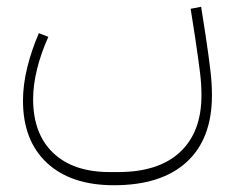

<svg xmlns="http://www.w3.org/2000/svg" viewBox="-20 -388 694 568"><path d="M317 160Q190 160 119 94Q48 28 48 -90Q48 -137 60.5 -188Q73 -239 95 -290L123 -279Q101 -230 89.5 -183Q78 -136 78 -95Q78 8 137.5 64.5Q197 121 304 121H330Q449 121 512.5 62Q576 3 576 -106Q576 -122 575 -138.5Q574 -155 571.5 -175Q569 -195 565.5 -220.5Q562 -246 557 -279L544 -362L575 -368L588 -285Q593 -252 596.5 -226Q600 -200 602.5 -179Q605 -158 606 -140Q607 -122 607 -106Q607 23 532 91.5Q457 160 317 160Z"/></svg>

Font: IBM Plex Sans Arabic ExtLt
Style: Regular
Weight: 200
Designer: Mike Abbink, Paul van der Laan, Pieter van Rosmalen, Wael Morcos, Khajak Apelian
Foundry: Bold Monday
Version: Version 1.2